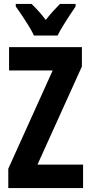

<svg xmlns="http://www.w3.org/2000/svg" viewBox="-20 -953 461 973"><path d="M401 0H22V-98L247 -596H26V-714H395V-616L170 -119H401ZM363 -920Q350 -901 332.5 -874.5Q315 -848 298.5 -821Q282 -794 272 -773H152Q143 -793 126.5 -820Q110 -847 92 -874Q74 -901 60 -920V-933H140Q156 -918 174.5 -897.5Q193 -877 212 -852Q233 -879 250 -897.5Q267 -916 284 -933H363Z"/></svg>

Font: Noto Sans Display ExtraCondensed
Style: Bold
Weight: 700
Width: 2
Designer: Monotype Design Team
Foundry: Monotype Imaging Inc.
Version: Version 2.003